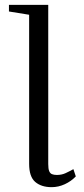

<svg xmlns="http://www.w3.org/2000/svg" viewBox="-20 -763 346 794"><path d="M193.5 11Q151 11 125.8 -10.5Q100.5 -32 100.5 -85.5V-702L17 -715.5V-743H179.5V-84.5Q179.5 -65.5 183.2 -55.8Q187 -46 195 -42.8Q203 -39.5 215 -39.5Q235 -39.5 250.8 -46.8Q266.5 -54 283.5 -63.5L293.5 -33.5Q274.5 -13.5 248 -1.2Q221.5 11 193.5 11Z"/></svg>

Font: Merriweather 96pt Light
Style: Regular
Weight: 300
Version: Version 2.100